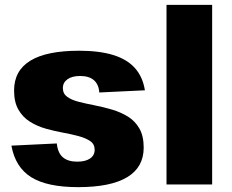

<svg xmlns="http://www.w3.org/2000/svg" viewBox="-20 -760 954 791"><path d="M302 11Q174 11 108.5 -30Q43 -71 27 -160L214 -169Q218 -130 239 -112Q260 -94 298 -94Q332 -94 351 -107Q370 -120 370 -143Q370 -166 352 -178.5Q334 -191 304.5 -199Q275 -207 239.5 -213.5Q204 -220 168.5 -230Q133 -240 103.5 -258.5Q74 -277 56 -308Q38 -339 38 -387Q38 -469 105 -510Q172 -551 306 -551Q389 -551 446 -533.5Q503 -516 535.5 -480Q568 -444 577 -388L389 -379Q387 -412 367 -429.5Q347 -447 310 -447Q277 -447 258 -433.5Q239 -420 239 -397Q239 -374 257 -361Q275 -348 304.5 -340.5Q334 -333 370 -326Q406 -319 441.5 -308.5Q477 -298 506.5 -280Q536 -262 554 -231Q572 -200 572 -152Q572 -71 504 -30Q436 11 302 11Z M854 -740V0H666V-740Z"/></svg>

Font: Pathway Extreme SemiCondensed ExtraBold
Style: Regular
Weight: 800
Width: 4
Version: Version 1.001;gftools[0.9.26]